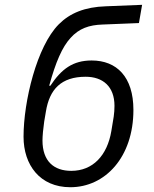

<svg xmlns="http://www.w3.org/2000/svg" viewBox="-20 -768 640 800"><path d="M273.1 12.1C418 12.1 535.9 -112.9 535.9 -310C535.9 -448.2 465.9 -516 361.9 -516C284.1 -516 236.2 -480.8 190 -410.9H185C212 -508.9 239 -572.1 274.1 -610.1C308.9 -649.1 350.9 -664.1 408 -665.8L558.9 -671.9L572.1 -747.9L421.2 -741.8C333.1 -739 271 -713.1 225.1 -666.9C133.2 -574.9 78.1 -345.2 78.1 -198.2C78.1 -81 146 12.1 273.1 12.1ZM157 -182.9C157 -201 160.2 -235.1 164.1 -261L171.2 -302.9C186.1 -396 235.1 -448.2 337 -448.2C408 -448.2 457 -408 457 -327.1C457 -312.9 456 -296.2 453.8 -282L443.9 -221.9C426.8 -120 366.8 -56.1 277 -56.1C204.9 -56.1 157 -95.9 157 -182.9Z"/></svg>

Font: Margiela Mono Italic Italic
Style: Regular
Weight: 400
Designer: Mike Abbink, Paul van der Laan, Pieter van Rosmalen
Foundry: Bold Monday
Version: Version 2.003 2021